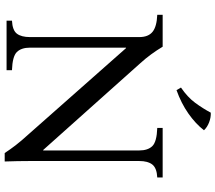

<svg xmlns="http://www.w3.org/2000/svg" viewBox="-70 -840 918 818"><g transform="rotate(90 389.0 -431.0)"><path d="M632 8Q617 -15 599 -38.5Q581 -62 550 -96L185 -509H183V-100Q183 -63 201.5 -44Q220 -25 279 -23V0H68V-23Q109 -25 123.5 -44Q138 -63 138 -100V-565Q138 -604 115.5 -622Q93 -640 43 -642V-665H179Q194 -640 211.5 -616Q229 -592 250 -569L619 -156H621V-565Q621 -602 602.5 -621Q584 -640 525 -642V-665H736V-642Q696 -640 681 -621Q666 -602 666 -565V-100Q666 -72 666.5 -46.5Q667 -21 668 8ZM460 -870Q480 -871 501 -863Q522 -855 535 -841Q507 -805 463.5 -774.5Q420 -744 364 -724L353 -743Q394 -771 418 -803.5Q442 -836 460 -870Z"/></g></svg>

Font: Bona Nova
Style: Regular
Weight: 400
Designer: Mateusz Machalski
Foundry: Capitalics
Version: Version 4.001; ttfautohint (v1.8.3)